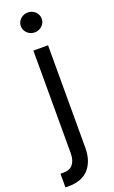

<svg xmlns="http://www.w3.org/2000/svg" viewBox="-194 -789 612 1032"><g transform="rotate(-20 112.0 -272.5)"><path d="M76.7 -545.5H160.5V39.8Q160.5 115.4 121.8 160Q83.1 204.5 4.3 204.5H-12.8V126.4H2.8Q41.2 126.4 58.9 103.9Q76.7 81.3 76.7 39.8ZM117.9 -634.9Q93.4 -634.9 75.8 -651.6Q58.2 -668.3 58.2 -691.8Q58.2 -715.2 75.8 -731.9Q93.4 -748.6 117.9 -748.6Q142.4 -748.6 160 -731.9Q177.6 -715.2 177.6 -691.8Q177.6 -668.3 160 -651.6Q142.4 -634.9 117.9 -634.9Z"/></g></svg>

Font: Inter UI
Style: Regular
Weight: 400
Designer: Rasmus Andersson
Foundry: rsms
Version: 3.2;8d6f07862